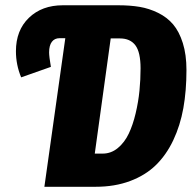

<svg xmlns="http://www.w3.org/2000/svg" viewBox="-20 -715 740 735"><path d="M434.1 -694.8Q478.5 -694.8 514.6 -688.7Q550.8 -682.6 585.2 -665.8Q619.6 -648.9 642.8 -621.6Q666 -594.2 679.9 -550Q693.8 -505.9 693.8 -446.8Q693.8 -367.7 681.9 -301Q669.9 -234.4 643.3 -178.2Q616.7 -122.1 576.7 -83Q536.6 -43.9 478 -22Q419.4 0 346.2 0H149.9L230 -568.8H208Q189 -568.8 178.5 -554.9Q168 -541 168 -514.2Q168 -499 174.8 -459L61 -418.9Q41 -466.8 41 -519Q41 -599.1 90.8 -647Q140.6 -694.8 220.2 -694.8ZM373 -127Q405.3 -127 431.2 -148.4Q457 -169.9 472.9 -203.4Q488.8 -236.8 499.3 -281.2Q509.8 -325.7 513.9 -367.9Q518.1 -410.2 518.1 -453.1Q518.1 -515.1 498.3 -541.5Q478.5 -567.9 439 -567.9H403.8L342.8 -127Z"/></svg>

Font: Fira Sans Compressed ExtraBold
Style: Italic
Weight: 800
Width: 3
Italic angle: -8°
Designer: Carrois Corporate & Edenspiekermann AG
Foundry: Carrois Corporate GbR & Edenspiekermann AG
Version: Version 4.203;PS 004.203;hotconv 1.0.88;makeotf.lib2.5.64775